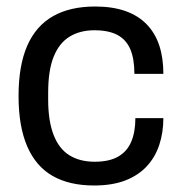

<svg xmlns="http://www.w3.org/2000/svg" viewBox="-20 -558 559 590"><path d="M269 12Q193 12 141.5 -17.5Q90 -47 63.5 -108.5Q37 -170 37 -263Q37 -356 63.5 -417Q90 -478 142.5 -508Q195 -538 272 -538Q326 -538 365.5 -524Q405 -510 431 -483Q457 -456 469.5 -418Q482 -380 482 -331H393Q393 -377 380.5 -406.5Q368 -436 341 -450.5Q314 -465 270 -465Q226 -465 194 -445.5Q162 -426 145 -384Q128 -342 128 -273V-252Q128 -187 144.5 -144Q161 -101 193 -81Q225 -61 271 -61Q316 -61 343.5 -77Q371 -93 383.5 -123Q396 -153 396 -195H482Q482 -151 469.5 -113Q457 -75 431 -47Q405 -19 365 -3.5Q325 12 269 12Z"/></svg>

Font: Archivo SemiBold
Style: Regular
Weight: 400
Version: Version 2.001